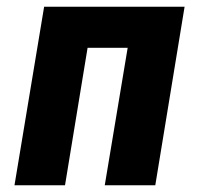

<svg xmlns="http://www.w3.org/2000/svg" viewBox="-20 -550 616 570"><path d="M23 0H173L240 -408H359L291 0H441L528 -530H111Z"/></svg>

Font: Iosevka Sparkle Heavy Oblique
Style: Regular
Weight: 900
Italic angle: -9°
Designer: Belleve Invis
Foundry: Belleve Invis
Version: Version 4.5.0; ttfautohint (v1.8.3)